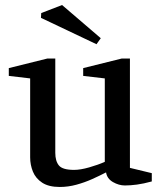

<svg xmlns="http://www.w3.org/2000/svg" viewBox="-20 -734 644 764"><path d="M218 10Q174 10 148 -7Q122 -24 111 -51Q100 -78 100 -108V-422L15 -432V-463L168 -501H200V-126Q200 -93 214.5 -75.5Q229 -58 275 -58Q300 -58 335 -68Q370 -78 397 -90V-422L311 -432V-463L464 -501H497V-66L584 -45V-12Q551 -3 525 0.5Q499 4 477 4Q453 4 429.5 -9.5Q406 -23 402 -48Q377 -35 347 -21.5Q317 -8 284 1Q251 10 218 10ZM364 -558 143 -663 144 -682 227 -714 381 -582Z"/></svg>

Font: Manuale Medium
Style: Regular
Weight: 500
Designer: Eduardo Tunni / Pablo Cosgaya
Foundry: Eduardo Tunni / Pablo Cosgaya
Version: Version 1.002